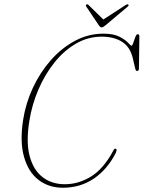

<svg xmlns="http://www.w3.org/2000/svg" viewBox="-20 -870 674 901"><path d="M525 -171.5Q528 -169 527 -163.8Q526 -158.5 523.5 -152.5Q483.5 -74.5 420.2 -31.8Q357 11 275 11Q208.5 11 160.8 -25.8Q113 -62.5 92.8 -133.8Q72.5 -205 88.5 -307.5Q100.5 -385 134 -457.2Q167.5 -529.5 218 -587Q268.5 -644.5 331.5 -678.2Q394.5 -712 465.5 -712Q512.5 -712 540 -698Q567.5 -684 580.5 -669.8Q593.5 -655.5 597 -655.5Q601 -655.5 605.5 -669Q610 -682.5 615 -696Q620 -709.5 626 -709.5Q634 -709.5 634 -698.5L632 -548.5Q632 -537.5 624 -537Q617.5 -536.5 614.5 -548.5L603 -597.5Q590.5 -650 552.5 -674Q514.5 -698 457 -698Q392.5 -698 336 -665Q279.5 -632 234.8 -575.8Q190 -519.5 160 -449.2Q130 -379 118 -304Q101.5 -204.5 119 -138.2Q136.5 -72 179.8 -38.8Q223 -5.5 284 -5.5Q349 -5.5 407.8 -42Q466.5 -78.5 511 -162Q517.5 -176 525 -171.5ZM476.5 -752.5Q464 -741.5 457.5 -741.5Q450 -741.5 443 -752.5L384.5 -839.5Q380.5 -845.5 386 -849Q390.5 -851.5 396 -846L465 -778.5L569 -846Q578 -852 581.5 -849Q586 -845 580 -839.5Z"/></svg>

Font: Fraunces 144pt S050 Thin
Style: Italic
Weight: 100
Italic angle: -16°
Version: Version 1.000; ttfautohint (v1.8.3)